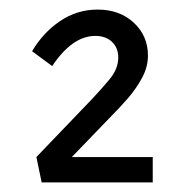

<svg xmlns="http://www.w3.org/2000/svg" viewBox="-20 -799 386 401"><path d="M67 -418 56 -471 173 -593Q190 -611 208.5 -633Q227 -655 227 -679Q227 -699 214 -711.5Q201 -724 179 -724Q131 -724 89 -661L47 -692Q70 -731 105.5 -755Q141 -779 184 -779Q230 -779 259.5 -751.5Q289 -724 289 -683Q289 -659 276.5 -636Q264 -613 246.5 -593Q229 -573 212 -556L130 -471H299V-418Z"/></svg>

Font: Lexend Light
Style: Regular
Weight: 300
Designer: Bonnie Shaver-Troup, Thomas Jockin
Foundry: Lexend
Version: Version 1.007; ttfautohint (v1.8.3)